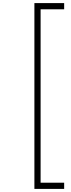

<svg xmlns="http://www.w3.org/2000/svg" viewBox="-20 -870 457 1239"><path d="M202 349V-850H394V-810H242V309H394V349Z"/></svg>

Font: KaTeX_Size1
Style: Regular
Weight: 400
Version: Version 1.1; ttfautohint (v1.3)